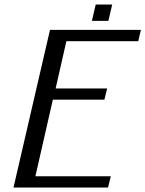

<svg xmlns="http://www.w3.org/2000/svg" viewBox="-20 -833 646 853"><path d="M40 0ZM405.3 -813H478.5L461.4 -740.2H388.2ZM460 0H40L202.1 -700.2H606L594.2 -649.9H274.9L227.1 -439.9H456.1L443.8 -390.1H214.8L137.2 -49.8H472.2Z"/></svg>

Font: Pfennig
Style: Italic
Weight: 500
Italic angle: -13°
Version: Version 20120410 ; ttfautohint (v0.8)